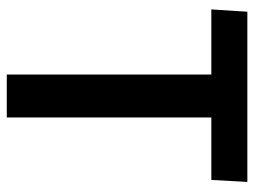

<svg xmlns="http://www.w3.org/2000/svg" viewBox="-114 -654 768 581"><g transform="rotate(90 270.5 -364.0)"><path d="M206 -619H9L16 -728H531L525 -619H336V0H206Z"/></g></svg>

Font: Murecho Medium
Style: Regular
Weight: 500
Designer: Neil Summerour
Foundry: Positype
Version: Version 1.010; ttfautohint (v1.8.3)